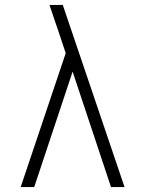

<svg xmlns="http://www.w3.org/2000/svg" viewBox="-20 -760 590 780"><path d="M64 0 247 -544 217 -634Q208 -660 199 -686.5Q190 -713 181 -740H235L486 0H431L275 -469L119 0Z"/></svg>

Font: Lode Dark Term
Style: Regular
Weight: 400
Monospace: yes
Designer: Belleve Invis
Foundry: Belleve Invis
Version: Version 29.2.0